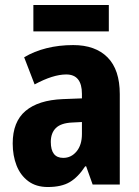

<svg xmlns="http://www.w3.org/2000/svg" viewBox="-20 -741 558 771"><path d="M274 -560Q363 -560 412 -510.5Q461 -461 461 -363V0H352L326 -73H322Q294 -30 260.5 -10Q227 10 172 10Q125 10 93.5 -13.5Q62 -37 46.5 -76.5Q31 -116 31 -165Q31 -252 82.5 -295.5Q134 -339 232 -343L309 -346V-364Q309 -442 246 -442Q193 -442 119 -402L77 -511Q117 -535 167 -547.5Q217 -560 274 -560ZM270 -249Q225 -247 204.5 -227Q184 -207 184 -171Q184 -107 234 -107Q266 -107 287.5 -133Q309 -159 309 -203V-251ZM417 -721V-615H114V-721Z"/></svg>

Font: Noto Sans Ethiopic Condensed ExtraBold
Style: Regular
Weight: 800
Width: 3
Designer: Monotype Design Team
Foundry: Monotype Imaging Inc.
Version: Version 2.102; ttfautohint (v1.8.4.7-5d5b)